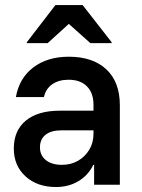

<svg xmlns="http://www.w3.org/2000/svg" viewBox="-20 -736 564 765"><path d="M203.3 9.2Q128.3 9.2 81.7 -33.3Q35 -75.8 35 -144.2Q35 -215.8 82.9 -255.4Q130.8 -295 218.3 -295H352.5V-318.3Q352.5 -365.8 326.2 -392.1Q300 -418.3 253.3 -418.3Q214.2 -418.3 188.3 -400.4Q162.5 -382.5 155 -349.2H43.3Q56.7 -425 112.9 -467.5Q169.2 -510 254.2 -510Q350 -510 403.8 -459.6Q457.5 -409.2 457.5 -316.7V0H355V-79.2H351.7Q331.7 -37.5 292.5 -14.2Q253.3 9.2 203.3 9.2ZM226.7 -79.2Q262.5 -79.2 290.8 -95.4Q319.2 -111.7 335.8 -139.6Q352.5 -167.5 352.5 -202.5V-216.7H225Q183.3 -216.7 161.2 -198.8Q139.2 -180.8 139.2 -149.2Q139.2 -116.7 162.9 -97.9Q186.7 -79.2 226.7 -79.2ZM86.7 -564.2V-567.5L200.8 -715.8H309.2L425 -567.5V-564.2H340L254.2 -640.8L170 -564.2Z"/></svg>

Font: Funnel Sans Light Medium
Style: Regular
Weight: 500
Version: Version 1.000